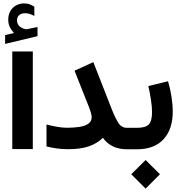

<svg xmlns="http://www.w3.org/2000/svg" viewBox="-20 -884 1071 1137"><path d="M62.5 -688.5Q47.9 -704.1 38.3 -723.4Q28.8 -742.7 28.8 -768.6Q28.8 -787.6 34.2 -802.7Q39.6 -817.9 48.8 -829.6Q62 -846.2 81.5 -855Q101.1 -863.8 121.6 -863.8Q142.6 -863.8 155.8 -858.4Q168.9 -853 183.1 -844.7L183.6 -789.6Q168.9 -797.4 156.2 -801.5Q143.6 -805.7 128.4 -805.7Q119.6 -805.7 109.9 -803.2Q100.1 -800.8 92.8 -793.9Q80.6 -782.7 80.6 -762.2Q80.6 -747.1 90.8 -733.4Q101.1 -719.7 124.5 -712.9Q127 -712.4 129.4 -711.7Q131.8 -710.9 134.3 -710.9Q136.7 -710.9 138.7 -710.9L202.1 -724.1V-669.9L10.3 -624V-676.3ZM52.7 -579.1H174.3V-1.4H52.7Z M255.4 -146.5Q284.7 -139.2 317.1 -133.3Q349.6 -127.4 377 -127.4Q415 -127.4 448.5 -132.3Q481.9 -137.2 502.4 -150.9Q522.9 -164.6 522.9 -190.4Q522.9 -202.1 517.1 -220.9Q511.2 -239.7 506.8 -250L421.4 -465.3L532.7 -516.1L641.6 -237.8Q661.1 -188 680.2 -157.5Q699.2 -127 731.4 -127H752V0H731.4Q637.7 0 589.4 -67.9Q554.2 -33.7 505.1 -17.1Q456.1 -0.5 384.3 -0.5Q344.2 -0.5 314.2 -5.1Q284.2 -9.8 255.4 -16.6Z M1002.9 -222.7Q1002.9 -118.7 948.5 -59.3Q894 0 790.5 0H731.9V-127H790.5Q840.8 -127 860.6 -146.7Q880.4 -166.5 880.4 -221.2Q880.4 -252.4 873.5 -296.1Q866.7 -339.8 858.4 -374.5L975.1 -402.8Q987.8 -361.3 995.4 -312.7Q1002.9 -264.2 1002.9 -222.7ZM757.3 147.9 842.3 63.5 927.2 147.9 842.3 232.9Z"/></svg>

Font: Vazir FD-WOL-UI
Style: Bold-FD-WOL-UI
Weight: 700
Designer: Saber Rastikerdar
Foundry: Saber Rastikerdar
Version: Version 30.0.0